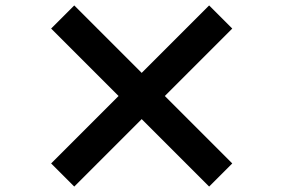

<svg xmlns="http://www.w3.org/2000/svg" viewBox="-20 -735 1040 706"><path d="M834 -134 586 -382 834 -630 749 -715 501 -467 253 -715 168 -630 416 -382 168 -134 253 -49 501 -297 749 -49Z"/></svg>

Font: Noto Sans CJK JP Black
Style: Regular
Weight: 900
Designer: Ryoko NISHIZUKA (kana & ideographs); Paul D. Hunt (Latin, Greek & Cyrillic); Wenlong ZHANG (bopomofo); Sandoll Communica
Foundry: Adobe Systems Incorporated
Version: Version 1.004;PS 1.004;hotconv 1.0.82;makeotf.lib2.5.63406